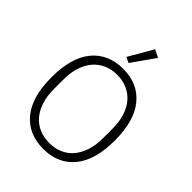

<svg xmlns="http://www.w3.org/2000/svg" viewBox="-264 -1077 1224 1224"><g transform="rotate(45 348.5 -465.0)"><path d="M349 12Q215 12 139 -79.5Q63 -171 63 -349Q63 -527 139 -618.5Q215 -710 349 -710Q482 -710 558 -618Q634 -526 634 -349Q634 -172 558 -80Q482 12 349 12ZM349 -42Q399 -42 439.5 -59.5Q480 -77 509 -111Q538 -145 554 -194Q570 -243 570 -305V-393Q570 -455 554 -504Q538 -553 509 -586.5Q480 -620 439.5 -638Q399 -656 349 -656Q299 -656 258 -638Q217 -620 188 -586.5Q159 -553 143 -504Q127 -455 127 -393V-305Q127 -243 143 -194Q159 -145 188 -111Q217 -77 258 -59.5Q299 -42 349 -42ZM346 -760 309 -778 404 -942 456 -916Z"/></g></svg>

Font: IBM Plex Sans Hebrew Light
Style: Regular
Weight: 300
Designer: Mike Abbink, Paul van der Laan, Pieter van Rosmalen, Yanek Iontef
Foundry: Bold Monday
Version: Version 1.2